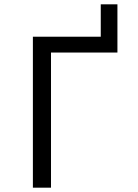

<svg xmlns="http://www.w3.org/2000/svg" viewBox="-20 -868 640 888"><path d="M132.1 0H215.9V-625H523.1V-848H446V-698.2H132.1Z"/></svg>

Font: Margiela Mono
Style: Regular
Weight: 400
Designer: Mike Abbink, Paul van der Laan, Pieter van Rosmalen
Foundry: Bold Monday
Version: Version 2.003 2021